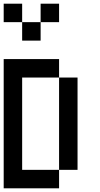

<svg xmlns="http://www.w3.org/2000/svg" viewBox="-20 -1120 540 1040"><path d="M0 -100V-800H300V-700H100V-200H300V-100ZM100 -1100V-1000H0V-1100ZM100 -1000H200V-900H100ZM300 -1100V-1000H200V-1100ZM300 -200V-700H400V-200Z"/></svg>

Font: GalmuriMono9 Regular
Style: Regular
Weight: 400
Designer: Lee Minseo (quiple)
Version: Version 2.399;hotconv 1.1.1;makeotfexe 2.6.0 DEVELOPMENT